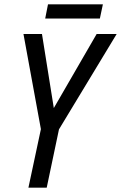

<svg xmlns="http://www.w3.org/2000/svg" viewBox="-20 -872 562 892"><path d="M112 0 170 -272 89 -714H175L230 -370L429 -714H522L254 -271L197 0ZM190 -786 203 -852H458L444 -786Z"/></svg>

Font: Noto Sans UI SemiCondensed
Style: Italic
Weight: 400
Width: 4
Italic angle: -12°
Designer: Monotype Design Team
Foundry: Monotype Imaging Inc.
Version: Version 1.901